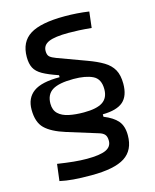

<svg xmlns="http://www.w3.org/2000/svg" viewBox="-127 -851 841 1044"><g transform="rotate(-15 293.0 -329.5)"><path d="M552.2 -329.1Q552.2 -260.7 516.4 -229.2Q480.5 -197.8 401.4 -196.8V-183.1Q453.6 -162.1 478.5 -133.1Q503.4 -104 503.4 -51.8Q503.4 31.7 444.8 69.6Q386.2 107.4 256.3 107.4Q197.8 107.4 156 104Q114.3 100.6 79.6 92.8L91.3 -1Q142.6 6.8 181.9 10.7Q221.2 14.6 256.3 14.6Q329.6 14.6 362.8 -0.7Q396 -16.1 396 -49.8Q396 -73.2 386.2 -84.7Q376.5 -96.2 355 -102.5L182.1 -156.2Q105.5 -180.2 69.6 -215.1Q33.7 -250 33.7 -321.3Q33.7 -386.7 79.3 -419.9Q125 -453.1 226.6 -452.6V-463.9Q170.4 -482.9 138.9 -500.7Q107.4 -518.6 95 -542.7Q82.5 -566.9 82.5 -604.5Q82.5 -689.5 143.1 -727.5Q203.6 -765.6 338.4 -765.6Q409.7 -765.6 475.1 -755.9L464.4 -666Q424.8 -669.9 394.5 -671.4Q364.3 -672.9 335.4 -672.9Q258.8 -672.9 224.4 -658Q189.9 -643.1 189.9 -609.4Q189.9 -586.9 200.9 -577.1Q211.9 -567.4 235.8 -558.6L395 -500Q448.7 -480.5 483.4 -459.5Q518.1 -438.5 535.2 -408Q552.2 -377.4 552.2 -329.1ZM141.1 -326.2Q141.1 -289.6 162.6 -269.3Q184.1 -249 221.2 -241.2Q258.3 -233.4 305.2 -233.4Q378.4 -233.4 411.6 -255.9Q444.8 -278.3 444.8 -327.1Q444.8 -384.8 404.8 -404.3Q364.7 -423.8 296.4 -423.8Q214.4 -423.8 177.7 -400.9Q141.1 -377.9 141.1 -326.2Z"/></g></svg>

Font: Cascadia Code
Style: Regular
Weight: 400
Designer: Aaron Bell
Foundry: Saja Typeworks
Version: Version 2404.023